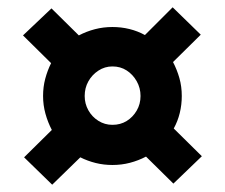

<svg xmlns="http://www.w3.org/2000/svg" viewBox="-20 -600 617 526"><path d="M98 -337Q98 -362 104 -384.5Q110 -407 120 -427L43 -503L121 -577L196 -503Q217 -514 240 -520Q263 -526 288 -526Q312 -526 334.5 -520.5Q357 -515 377 -504L453 -580L530 -505L454 -430Q465 -409 471.5 -386Q478 -363 478 -337Q478 -313 472.5 -290.5Q467 -268 456 -248L533 -172L455 -97L380 -171Q359 -160 336 -154Q313 -148 288 -148Q264 -148 242 -153.5Q220 -159 200 -169L123 -94L46 -169L122 -244Q111 -265 104.5 -288.5Q98 -312 98 -337ZM212 -337Q212 -316 222 -298Q232 -280 249.5 -269Q267 -258 288 -258Q310 -258 327 -268.5Q344 -279 354.5 -297Q365 -315 365 -337Q365 -359 354.5 -377.5Q344 -396 327 -407Q310 -418 288 -418Q267 -418 249.5 -406.5Q232 -395 222 -377Q212 -359 212 -337Z"/></svg>

Font: Aleo Black
Style: Regular
Weight: 900
Designer: Alessio Laiso
Foundry: Alessio Laiso
Version: Version 2.001;gftools[0.9.29]